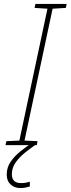

<svg xmlns="http://www.w3.org/2000/svg" viewBox="-20 -734 357 971"><path d="M8 0 12 -20 78 -23 220 -690 155 -694 159 -714H317L313 -694L246 -690L104 -23L170 -20L166 0ZM83 217Q53 217 33.5 199Q14 181 14 149Q14 113 33.5 84.5Q53 56 82.5 32Q112 8 142 -11L157 0Q134 16 106.5 38Q79 60 59.5 87Q40 114 40 147Q40 192 86 192Q100 192 111 190Q122 188 131 185V209Q122 212 110 214.5Q98 217 83 217Z"/></svg>

Font: Noto Sans Thin
Style: Italic
Weight: 100
Italic angle: -12°
Designer: Monotype Design Team
Foundry: Monotype Imaging Inc.
Version: Version 2.013; ttfautohint (v1.8.4.7-5d5b)